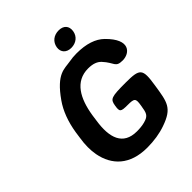

<svg xmlns="http://www.w3.org/2000/svg" viewBox="-247 -1047 1202 1202"><g transform="rotate(-45 354.0 -446.0)"><path d="M379 -108C256 -108 227 -202 247 -334L253 -377C273 -504 325 -603 441 -603C483 -603 512 -592 531 -571C585 -513 565 -485 630 -485C694 -485 761 -546 645 -660C604 -700 542 -721 456 -721C433 -721 412 -719 390 -715C334 -705 279 -720 181 -580C143 -526 117 -457 104 -376L98 -334C89 -279 89 -230 97 -188C119 -72 199 10 352 10C413 10 469 1 517 -16C638 -58 642 -103 662 -232C682 -361 671 -374 544 -374C417 -374 404 -369 396 -320C388 -271 393 -266 454 -266C514 -266 520 -260 511 -205C502 -149 499 -129 449 -116C427 -110 403 -108 379 -108ZM458 -768C501 -768 534 -794 540 -835C546 -876 522 -902 479 -902C436 -902 403 -877 396 -835C390 -795 416 -768 458 -768Z"/></g></svg>

Font: Asimov Print
Style: AIt
Weight: 500
Designer: Google
Version: Version 2.000980: 2014